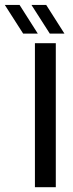

<svg xmlns="http://www.w3.org/2000/svg" viewBox="-94 -780 304 800"><path d="M51.5 0V-600H138.5V0ZM2.5 -640 -74 -759.5H-12.5L63.5 -640ZM113.5 -640 37 -759.5H98.5L174.5 -640Z"/></svg>

Font: Big Shoulders Stencil Display SemiBold
Style: Regular
Weight: 600
Designer: Patric King
Foundry: XO Type Co
Version: Version 1.000